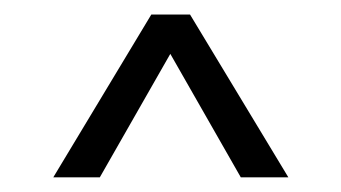

<svg xmlns="http://www.w3.org/2000/svg" viewBox="-20 -616 466 262"><path d="M373.5 -374H308.6L212.4 -542.5L116.2 -374H52.7L186.5 -596.2H239.3Z"/></svg>

Font: Amiri Typewriter
Style: Regular
Weight: 400
Monospace: yes
Designer: Khaled Hosny
Version: Version 1.1